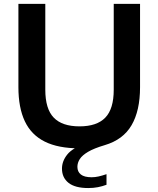

<svg xmlns="http://www.w3.org/2000/svg" viewBox="-20 -760 822 996"><path d="M438 215.5Q369.5 215.5 335.5 188.5Q301.5 161.5 301.5 114.5Q301.5 76 328.8 41.8Q356 7.5 426 -17L417 9.5H392.5Q282 9.5 212 -25.5Q142 -60.5 108.8 -131Q75.5 -201.5 75.5 -307.5V-740H215V-294.5Q215 -195 258.8 -149.8Q302.5 -104.5 392.5 -104.5Q482.5 -104.5 526.2 -149.8Q570 -195 570 -294.5V-740H706.5V-307.5Q706.5 -186 662.5 -110.5Q618.5 -35 523 -7Q467.5 9.5 437 27.5Q406.5 45.5 394 65Q381.5 84.5 381.5 105.5Q381.5 131 399.5 145.2Q417.5 159.5 455.5 159.5Q472.5 159.5 490.8 155.5Q509 151.5 532.5 143.5V198.5Q511 206.5 488 211Q465 215.5 438 215.5Z"/></svg>

Font: Encode Sans SemiExpanded SemiBold
Style: Regular
Weight: 600
Width: 6
Designer: Multiple Designers
Foundry: Impallari Type
Version: Version 3.002